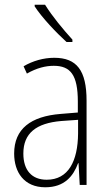

<svg xmlns="http://www.w3.org/2000/svg" viewBox="-20 -784 460 814"><path d="M171 -764H127V-757C158 -709 219 -645 262 -606H287V-616C248 -659 202 -714 171 -764ZM210 -539C165 -539 119 -526 80 -503L94 -472C136 -496 174 -505 208 -505C279 -505 310 -466 310 -353V-307L237 -301C111 -291 40 -238 40 -133C40 -54 82 10 172 10C254 10 291 -38 311 -92H313L318 0H347V-357C347 -486 305 -539 210 -539ZM240 -271 311 -276V-218C310 -101 270 -22 178 -22C115 -22 79 -62 79 -133C79 -219 133 -262 240 -271Z"/></svg>

Font: Noto Sans Gujarati Condensed ExtraLight
Style: Regular
Weight: 200
Width: 3
Designer: Jelle Bosma - Monotype Design Team, Universal Thirst
Foundry: Monotype Imaging Inc.
Version: Version 2.106